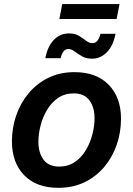

<svg xmlns="http://www.w3.org/2000/svg" viewBox="-20 -904 648 935"><path d="M264.2 10.7Q157.2 10.7 97.7 -50.8Q38.1 -112.3 38.1 -215.3Q38.1 -281.2 58.8 -341.6Q79.6 -401.9 119.1 -449.5Q158.7 -497.1 215.1 -524.9Q271.5 -552.7 342.8 -552.7Q449.7 -552.7 509.5 -491Q569.3 -429.2 569.3 -326.2Q569.3 -260.3 548.6 -199.7Q527.8 -139.2 488.3 -91.8Q448.7 -44.4 392.1 -16.8Q335.4 10.7 264.2 10.7ZM268.6 -92.8Q312 -92.8 344.5 -115Q377 -137.2 398.2 -172.9Q419.4 -208.5 429.9 -249.8Q440.4 -291 440.4 -328.1Q440.4 -381.3 415.5 -415.3Q390.6 -449.2 338.9 -449.2Q294.9 -449.2 262.7 -427Q230.5 -404.8 209.2 -369.1Q188 -333.5 177.5 -292.5Q167 -251.5 167 -213.4Q167 -160.6 191.7 -126.7Q216.3 -92.8 268.6 -92.8ZM428.7 -618.2Q399.4 -618.2 378.9 -630.1Q358.4 -642.1 342.8 -653.8Q327.1 -665.5 313 -665.5Q298.3 -665.5 288.8 -652.6Q279.3 -639.6 275.4 -620.6H200.7Q211.4 -677.2 241.7 -709.2Q272 -741.2 315.4 -741.2Q345.2 -741.2 364.5 -729.5Q383.8 -717.8 398.9 -705.8Q414.1 -693.8 430.7 -693.8Q458 -693.8 469.2 -739.3H542.5Q531.7 -681.6 500.7 -649.9Q469.7 -618.2 428.7 -618.2ZM562 -884.3 547.9 -811.5H269L283.2 -884.3Z"/></svg>

Font: Inter Semi Bold
Style: Italic
Weight: 600
Italic angle: -9.39999°
Designer: Rasmus Andersson
Foundry: rsms
Version: Version 4.000;git-3c8e0fc